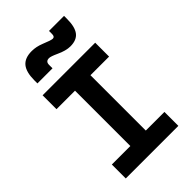

<svg xmlns="http://www.w3.org/2000/svg" viewBox="-273 -1034 1132 1132"><g transform="rotate(-45 293.0 -467.5)"><path d="M73.7 0V-116.2H228V-577.6H73.7V-693.4H512.2V-577.6H356.9V-116.2H512.2V0ZM101.6 -764.6V-789.1Q101.6 -858.9 128.2 -891.1Q154.8 -923.3 212.4 -923.3Q249 -923.3 288.1 -907.7Q338.4 -886.7 352.5 -886.7Q368.7 -886.7 368.7 -909.7V-935.1H494.1V-910.6Q494.1 -843.3 470.2 -812.3Q446.3 -781.2 394 -781.2Q356.9 -781.2 308.1 -804.2Q270 -821.8 255.4 -821.8Q227.5 -821.8 227.5 -793.9V-764.6Z"/></g></svg>

Font: Cascadia Mono PL
Style: Bold
Weight: 700
Monospace: yes
Designer: Aaron Bell
Foundry: Saja Typeworks
Version: Version 2404.023; ttfautohint (v1.8.4)